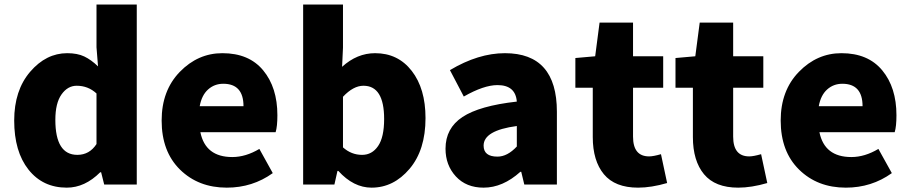

<svg xmlns="http://www.w3.org/2000/svg" viewBox="-20 -819 4040 852"><path d="M276.4 13.7Q169.9 13.7 106.4 -66.4Q43 -146.5 43 -284.2Q43 -418 113.8 -500.5Q184.6 -583 278.3 -583Q323.2 -583 354 -568.4Q384.8 -553.7 415 -524.4L408.2 -609.4V-798.8H586.9V0H442.4L428.7 -54.7H424.8Q356.4 13.7 276.4 13.7ZM323.2 -131.8Q377 -131.8 408.2 -179.7V-404.3Q371.1 -438.5 320.3 -438.5Q280.3 -438.5 252.9 -399.9Q225.6 -361.3 225.6 -287.1Q225.6 -131.8 323.2 -131.8Z M986.3 13.7Q860.4 13.7 778.8 -66.4Q697.3 -146.5 697.3 -284.2Q697.3 -417 777.8 -500Q858.4 -583 966.8 -583Q1085 -583 1147.9 -506.8Q1210.9 -430.7 1210.9 -307.6Q1210.9 -257.8 1203.1 -232.4H869.1Q891.6 -122.1 1010.7 -122.1Q1070.3 -122.1 1130.9 -158.2L1190.4 -50.8Q1100.6 13.7 986.3 13.7ZM866.2 -347.7H1060.5Q1060.5 -447.3 970.7 -447.3Q931.6 -447.3 903.3 -421.9Q875 -396.5 866.2 -347.7Z M1628.9 13.7Q1548.8 13.7 1481.4 -60.5H1477.5L1463.9 0H1325.2V-798.8H1502V-607.4L1498 -522.5Q1564.5 -583 1644.5 -583Q1746.1 -583 1807.1 -504.4Q1868.2 -425.8 1868.2 -294.9Q1868.2 -153.3 1797.4 -69.8Q1726.6 13.7 1628.9 13.7ZM1586.9 -131.8Q1630.9 -131.8 1657.7 -170.9Q1684.6 -210 1684.6 -291Q1684.6 -438.5 1592.8 -438.5Q1547.9 -438.5 1502 -389.6V-165Q1539.1 -131.8 1586.9 -131.8Z M2126 13.7Q2048.8 13.7 2002.9 -36.1Q1957 -85.9 1957 -159.2Q1957 -250 2032.2 -299.8Q2107.4 -349.6 2273.4 -368.2Q2267.6 -441.4 2187.5 -441.4Q2127 -441.4 2038.1 -390.6L1976.6 -507.8Q2102.5 -583 2220.7 -583Q2451.2 -583 2451.2 -323.2V0H2306.6L2293 -56.6H2289.1Q2210.9 13.7 2126 13.7ZM2187.5 -124Q2231.4 -124 2273.4 -168.9V-259.8Q2126 -240.2 2126 -172.9Q2126 -124 2187.5 -124Z M2811.5 13.7Q2709 13.7 2659.7 -45.9Q2610.4 -105.5 2610.4 -210.9V-429.7H2533.2V-561.5L2621.1 -569.3L2640.6 -718.8H2789.1V-569.3H2922.9V-429.7H2789.1V-212.9Q2789.1 -125 2860.4 -125Q2878.9 -125 2913.1 -134.8L2940.4 -6.8Q2870.1 13.7 2811.5 13.7Z M3255.9 13.7Q3153.3 13.7 3104 -45.9Q3054.7 -105.5 3054.7 -210.9V-429.7H2977.5V-561.5L3065.4 -569.3L3085 -718.8H3233.4V-569.3H3367.2V-429.7H3233.4V-212.9Q3233.4 -125 3304.7 -125Q3323.2 -125 3357.4 -134.8L3384.8 -6.8Q3314.5 13.7 3255.9 13.7Z M3733.4 13.7Q3607.4 13.7 3525.9 -66.4Q3444.3 -146.5 3444.3 -284.2Q3444.3 -417 3524.9 -500Q3605.5 -583 3713.9 -583Q3832 -583 3895 -506.8Q3958 -430.7 3958 -307.6Q3958 -257.8 3950.2 -232.4H3616.2Q3638.7 -122.1 3757.8 -122.1Q3817.4 -122.1 3877.9 -158.2L3937.5 -50.8Q3847.7 13.7 3733.4 13.7ZM3613.3 -347.7H3807.6Q3807.6 -447.3 3717.8 -447.3Q3678.7 -447.3 3650.4 -421.9Q3622.1 -396.5 3613.3 -347.7Z"/></svg>

Font: Bpmf Zihi Sans Heavy
Style: Heavy
Weight: 900
Foundry: But Ko
Version: Version 1.320